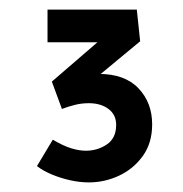

<svg xmlns="http://www.w3.org/2000/svg" viewBox="-20 -792 382 400"><path d="M165 -412Q146 -412 126 -416.5Q106 -421 88 -428.5Q70 -436 57 -446L90 -501Q112 -488 128.5 -483Q145 -478 159 -478Q183 -478 202.5 -491Q222 -504 222 -532Q222 -553 206 -565Q190 -577 165 -577Q150 -577 136 -573.5Q122 -570 109 -565L88 -622L190 -710L209 -704H79V-772H265L272 -706L173 -624L160 -631Q163 -632 171 -635Q179 -638 186 -638Q240 -638 268.5 -608Q297 -578 297 -533Q297 -494 277.5 -467Q258 -440 228 -426Q198 -412 165 -412Z"/></svg>

Font: Lexend Zetta
Style: Regular
Weight: 400
Designer: Bonnie Shaver-Troup, Thomas Jockin
Foundry: Lexend
Version: Version 1.007